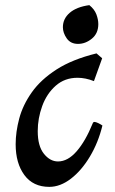

<svg xmlns="http://www.w3.org/2000/svg" viewBox="-20 -706 448 748"><path d="M172 22Q109 22 75 -24Q41 -70 41 -144Q41 -192 55 -244.5Q69 -297 104 -346.5Q139 -396 200.5 -435.5Q262 -475 356 -498L378 -479L346 -390Q313 -403 282 -403Q232 -403 197 -372Q162 -341 144.5 -293Q127 -245 127 -195Q127 -137 151 -107Q175 -77 206 -77Q244 -77 278.5 -116.5Q313 -156 341 -225Q343 -231 348 -231Q353 -231 362.5 -226.5Q372 -222 379 -217Q363 -151 330.5 -96.5Q298 -42 256.5 -10Q215 22 172 22ZM284 -535Q255 -535 240 -556.5Q225 -578 225 -600Q225 -633 251.5 -656Q278 -679 328 -686Q348 -670 355.5 -650Q363 -630 363 -612Q363 -576 338 -555.5Q313 -535 284 -535Z"/></svg>

Font: Julee
Style: Regular
Weight: 400
Designer: Julian Tunni
Foundry: Julian Tunni
Version: Version 1.002; ttfautohint (v1.8.4.7-5d5b);gftools[0.9.23]